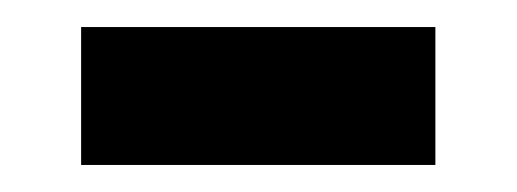

<svg xmlns="http://www.w3.org/2000/svg" viewBox="-20 -365 382 142"><path d="M40 -243H302V-345H40Z"/></svg>

Font: Noto Sans Gunjala Gondi
Style: Bold
Weight: 700
Designer: Ek Type
Foundry: Ek Type
Version: Version 1.004